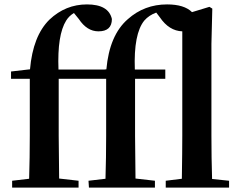

<svg xmlns="http://www.w3.org/2000/svg" viewBox="-20 -850 1083 870"><path d="M1018 -31V0H731V-31L804 -40Q806 -166 806 -235V-708Q746 -710 704 -772L688 -793Q655 -781 634 -757Q585 -697 591 -535H729V-493H592V-235Q592 -171 594 -41L682 -31V0H383L381 -31L458 -40Q461 -136 461 -235V-493H246V-235Q246 -171 248 -41L336 -31V0H35V-31L112 -40Q115 -136 115 -235V-493H30V-526L116 -536Q129 -687 204 -761Q277 -830 374 -830Q472 -830 487 -764Q487 -708 426 -708Q374 -708 337 -764L315 -791Q293 -778 280 -757Q239 -692 245 -535H454L462 -536Q476 -691 559 -763Q634 -830 737 -830Q815 -830 850 -795L929 -819L942 -811L938 -651V-235Q938 -135 941 -39Z"/></svg>

Font: Source Han Serif JP
Style: Bold
Weight: 700
Designer: Ryoko NISHIZUKA  (kana & ideographs); Frank Grießhammer (Latin, Greek & Cyrillic); Wenlong ZHANG  (bopomofo); Sandoll Co
Foundry: Adobe Systems Incorporated
Version: Version 1.000;PS 1;hotconv 16.6.53;makeotf.lib2.5.65590